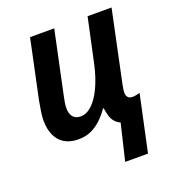

<svg xmlns="http://www.w3.org/2000/svg" viewBox="-134 -646 852 941"><g transform="rotate(-20 292.5 -175.0)"><path d="M403 3Q386 -5 375 -17.5Q364 -30 358 -49Q352 -68 349 -91H345Q327 -64 302.5 -40.5Q278 -17 248.5 -3.5Q219 10 182 10Q139 10 110 -7.5Q81 -25 66 -57.5Q51 -90 51 -135Q51 -156 55 -182Q59 -208 64 -235L129 -542H255L186 -216Q182 -198 179.5 -182Q177 -166 177 -154Q177 -124 190.5 -108Q204 -92 230 -92Q261 -92 289.5 -118.5Q318 -145 341.5 -195Q365 -245 380 -314L429 -542H554L475 -167Q473 -155 471.5 -146Q470 -137 470 -128Q470 -112 478 -103.5Q486 -95 501 -95Q511 -95 521 -97Q531 -99 540 -102L477 192H358Z"/></g></svg>

Font: Noto Sans Display SemiBold
Style: Italic
Weight: 600
Italic angle: -12°
Designer: Monotype Design Team
Foundry: Monotype Imaging Inc.
Version: Version 2.003